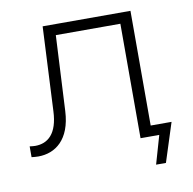

<svg xmlns="http://www.w3.org/2000/svg" viewBox="-74 -596 792 788"><g transform="rotate(-10 322.0 -202.0)"><path d="M470 0H548L514 118H555L607 -44H520V-522H154L137 -171C133 -78 92 -44 39 -44C32 -44 24 -45 16 -46V-1C25 0 35 1 44 1C115 1 179 -45 185 -163L201 -477H470Z"/></g></svg>

Font: Chess Sans Light
Style: Regular
Weight: 300
Designer: Wolf Bōese
Foundry: Wolf Bōese
Version: Version 7.223;Glyphs 3.3 (3306)